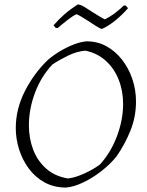

<svg xmlns="http://www.w3.org/2000/svg" viewBox="-20 -835 660 864"><path d="M277 9Q223 9 181 -14Q139 -37 110 -76Q81 -115 66 -162.5Q51 -210 51 -259Q51 -344 91.5 -424Q132 -504 195 -565Q218 -585 248.5 -603.5Q279 -622 311 -634.5Q343 -647 370 -649Q419 -649 459.5 -626.5Q500 -604 529.5 -566Q559 -528 575.5 -479.5Q592 -431 592 -378Q592 -310 567.5 -248.5Q543 -187 505 -132Q477 -97 437.5 -66Q398 -35 355.5 -14.5Q313 6 277 9ZM285 -32Q307 -34 334.5 -44Q362 -54 387.5 -68Q413 -82 430 -95Q479 -149 506.5 -222.5Q534 -296 534 -367Q534 -426 514 -476.5Q494 -527 456 -561.5Q418 -596 364 -607Q326 -604 286 -584.5Q246 -565 216 -545Q165 -491 137.5 -417.5Q110 -344 110 -271Q110 -213 129 -162.5Q148 -112 187 -77Q226 -42 285 -32ZM231 -709 221 -721Q245 -749 271 -771.5Q297 -794 330 -815Q341 -815 359.5 -804Q378 -793 399 -779Q412 -771 425.5 -762.5Q439 -754 451 -748Q475 -759 498.5 -777Q522 -795 537 -810H546L556 -798Q531 -769 499 -743Q467 -717 439 -705Q432 -705 413.5 -717Q395 -729 375 -742Q359 -752 345 -760.5Q331 -769 324 -771Q308 -764 282.5 -744Q257 -724 240 -709Z"/></svg>

Font: Labrada Lght
Style: Italic
Weight: 300
Italic angle: -7°
Designer: Mercedes Jáuregui
Foundry: Omnibus-Type Team
Version: Version 1.000; ttfautohint (v1.8.4.7-5d5b)